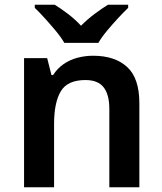

<svg xmlns="http://www.w3.org/2000/svg" viewBox="-20 -786 682 806"><path d="M371 -552Q462 -552 513.5 -505Q565 -458 565 -353V0H439V-328Q439 -389 415 -419.5Q391 -450 339 -450Q263 -450 235 -402.5Q207 -355 207 -265V0H81V-542H178L196 -471H203Q221 -499 247 -517Q273 -535 305 -543.5Q337 -552 371 -552ZM250 -606Q237 -629 214.5 -656Q192 -683 168.5 -709Q145 -735 126 -753V-766H210Q236 -750 265.5 -727.5Q295 -705 320 -678Q347 -705 377 -727.5Q407 -750 433 -766H518V-753Q499 -735 475 -709Q451 -683 428.5 -656Q406 -629 393 -606Z"/></svg>

Font: Noto Sans Thai SemiBold
Style: Regular
Weight: 600
Version: Version 2.001